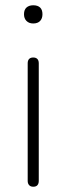

<svg xmlns="http://www.w3.org/2000/svg" viewBox="-20 -705 252 728"><path d="M106 3Q96 3 90.5 -3Q85 -9 85 -19V-465Q85 -476 90.5 -481.5Q96 -487 106 -487Q116 -487 121.5 -481.5Q127 -476 127 -465V-19Q127 -9 122 -3Q117 3 106 3ZM106 -616Q90 -616 80.5 -625.5Q71 -635 71 -651Q71 -668 80.5 -676.5Q90 -685 106 -685Q123 -685 132 -676.5Q141 -668 141 -651Q141 -635 132 -625.5Q123 -616 106 -616Z"/></svg>

Font: Nunito ExtraLight
Style: Regular
Weight: 200
Designer: Vernon Adams
Foundry: Vernon Adams
Version: Version 3.602